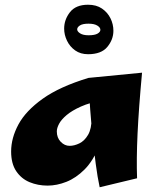

<svg xmlns="http://www.w3.org/2000/svg" viewBox="-20 -770 660 811"><path d="M181 14Q140 14 105 -0.5Q70 -15 48.5 -47Q27 -79 27 -130Q27 -187 58 -244.5Q89 -302 160.5 -353Q232 -404 354 -441L416 -347Q360 -337 322 -320Q284 -303 261.5 -284Q239 -265 229.5 -247Q220 -229 220 -215Q220 -188 236.5 -171Q253 -154 274 -154Q294 -154 315.5 -164.5Q337 -175 352 -200.5Q367 -226 367 -272L426 -299Q421 -210 397 -150Q373 -90 337 -54Q301 -18 260.5 -2Q220 14 181 14ZM401 21Q392 -20 384.5 -77Q377 -134 371 -194Q365 -254 361 -307.5Q357 -361 355 -397.5Q353 -434 354 -441L580 -463Q566 -312 561 -205Q556 -98 559 -17ZM352 -541Q320 -541 297.5 -557Q275 -573 263 -598Q251 -623 251 -649Q251 -687 275.5 -718.5Q300 -750 352 -750Q387 -750 410.5 -734Q434 -718 446.5 -693Q459 -668 459 -640Q459 -603 433.5 -572Q408 -541 352 -541ZM354 -621Q380 -621 392 -628Q404 -635 404 -644Q404 -654 391 -662Q378 -670 354 -670Q329 -670 317.5 -662.5Q306 -655 306 -646Q306 -637 318.5 -629Q331 -621 354 -621Z"/></svg>

Font: Marhey
Style: Bold
Weight: 700
Designer: Nur Syamsi & Bustanul Arifin
Foundry: Namelatype
Version: Version 1.000